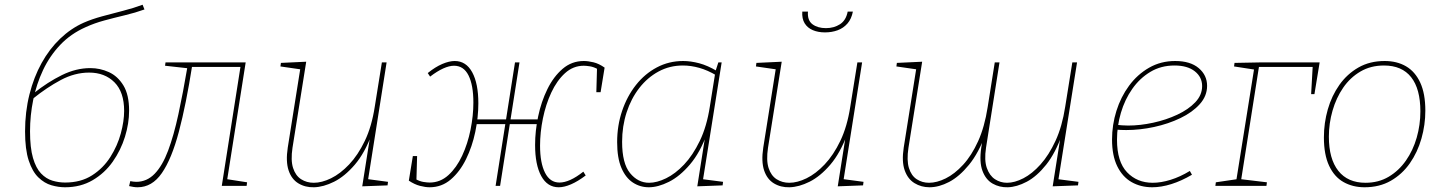

<svg xmlns="http://www.w3.org/2000/svg" viewBox="-20 -786 6109 812"><path d="M255 6Q227 6 197.5 -2.5Q168 -11 142.5 -35.5Q117 -60 101.5 -107Q86 -154 86 -230Q86 -313 104.5 -386.5Q123 -460 156 -519.5Q189 -579 234.5 -622.5Q280 -666 334 -690Q368 -705 412 -717Q456 -729 501 -740.5Q546 -752 583 -766L591 -746Q552 -732 508 -721.5Q464 -711 421.5 -699.5Q379 -688 342 -671Q279 -643 234.5 -596Q190 -549 162 -489.5Q134 -430 120.5 -364Q107 -298 107 -231Q107 -161 119.5 -118Q132 -75 153.5 -52.5Q175 -30 201.5 -22Q228 -14 255 -14Q322 -14 369.5 -44.5Q417 -75 447 -122.5Q477 -170 491 -222Q505 -274 505 -317Q505 -397 464 -438Q423 -479 357 -479Q296 -479 237 -447.5Q178 -416 121 -370L123 -392Q182 -439 242 -468.5Q302 -498 362 -498Q403 -498 440.5 -481Q478 -464 502 -424.5Q526 -385 526 -318Q526 -264 508.5 -207.5Q491 -151 457 -102.5Q423 -54 372 -24Q321 6 255 6Z M526 1 531 -20Q537 -19 543 -18Q549 -17 556 -17Q601 -17 634 -51Q667 -85 691 -149Q715 -213 734.5 -303Q754 -393 773 -505L777 -497L678 -508L680 -522H1019L940 -21L935 -29L1025 -15L1023 0H918L998 -510L1002 -503H782L793 -510Q767 -344 736.5 -229Q706 -114 664.5 -54Q623 6 562 6Q553 6 544 4.5Q535 3 526 1Z M1308 6Q1271 7 1242 -10.5Q1213 -28 1200.5 -65.5Q1188 -103 1197 -162L1251 -502L1256 -492L1166 -505L1168 -520L1275 -525L1217 -161Q1209 -108 1219.5 -75.5Q1230 -43 1253.5 -28Q1277 -13 1307 -13Q1341 -13 1380 -32Q1419 -51 1456.5 -90.5Q1494 -130 1523 -190.5Q1552 -251 1565 -335L1595 -522H1615L1536 -22L1531 -29L1621 -17L1619 -2L1512 2L1547 -220L1553 -221Q1523 -139 1480.5 -89.5Q1438 -40 1393 -17.5Q1348 5 1308 6Z M2343 6Q2295 6 2269 -41.5Q2243 -89 2243 -173Q2243 -232 2256 -294Q2269 -356 2295 -409Q2321 -462 2359.5 -495Q2398 -528 2449 -528Q2467 -528 2490 -522.5Q2513 -517 2537 -500L2520 -396H2502L2505 -502L2509 -493Q2491 -503 2475 -505.5Q2459 -508 2449 -508Q2404 -508 2369.5 -476.5Q2335 -445 2311.5 -394.5Q2288 -344 2276 -285Q2264 -226 2264 -170Q2264 -97 2285 -55.5Q2306 -14 2346 -14Q2389 -14 2447 -60L2457 -44Q2424 -19 2395 -6.5Q2366 6 2343 6ZM1797 6Q1779 6 1756 0Q1733 -6 1709 -22L1726 -126H1744L1741 -20L1737 -29Q1755 -19 1771 -16.5Q1787 -14 1797 -14Q1842 -14 1876.5 -45.5Q1911 -77 1934.5 -127.5Q1958 -178 1970 -237.5Q1982 -297 1982 -352Q1982 -426 1961.5 -467Q1941 -508 1900 -508Q1880 -508 1854.5 -496.5Q1829 -485 1799 -462L1789 -477Q1821 -503 1850.5 -515.5Q1880 -528 1903 -528Q1951 -528 1977 -480.5Q2003 -433 2003 -349Q2003 -290 1990 -228Q1977 -166 1951 -113Q1925 -60 1886.5 -27Q1848 6 1797 6ZM2076 0 2158 -522H2177L2095 0ZM1990 -261V-281H2260V-261Z M2724 6Q2687 6 2656.5 -14Q2626 -34 2608 -76Q2590 -118 2590 -185Q2590 -255 2611 -317Q2632 -379 2669.5 -426.5Q2707 -474 2758 -501Q2809 -528 2869 -528Q2901 -528 2937 -518.5Q2973 -509 3013 -485L3005 -482L3018 -522H3032L2952 -19L2945 -29L3038 -17L3036 -2L2929 2L2964 -220L2970 -221Q2941 -141 2898 -90.5Q2855 -40 2809 -17Q2763 6 2724 6ZM2725 -13Q2758 -13 2797 -32Q2836 -51 2873 -90Q2910 -129 2939.5 -190Q2969 -251 2982 -335L3005 -479L3010 -467Q2973 -489 2937.5 -499Q2902 -509 2868 -509Q2812 -509 2765 -483.5Q2718 -458 2683.5 -413.5Q2649 -369 2630 -310.5Q2611 -252 2611 -186Q2611 -95 2644.5 -54Q2678 -13 2725 -13Z M3319 6Q3282 7 3253 -10.5Q3224 -28 3211.5 -65.5Q3199 -103 3208 -162L3262 -502L3267 -492L3177 -505L3179 -520L3286 -525L3228 -161Q3220 -108 3230.5 -75.5Q3241 -43 3264.5 -28Q3288 -13 3318 -13Q3352 -13 3391 -32Q3430 -51 3467.5 -90.5Q3505 -130 3534 -190.5Q3563 -251 3576 -335L3606 -522H3626L3547 -22L3542 -29L3632 -17L3630 -2L3523 2L3558 -220L3564 -221Q3534 -139 3491.5 -89.5Q3449 -40 3404 -17.5Q3359 5 3319 6ZM3469 -649Q3440 -649 3417.5 -658.5Q3395 -668 3383 -687.5Q3371 -707 3373 -737H3397Q3394 -700 3416 -683.5Q3438 -667 3473 -667Q3507 -667 3532.5 -683.5Q3558 -700 3565 -737H3587Q3581 -706 3564 -686.5Q3547 -667 3522.5 -658Q3498 -649 3469 -649Z M3911 6Q3876 6 3847.5 -11.5Q3819 -29 3806 -66Q3793 -103 3802 -162L3856 -502L3861 -492L3771 -505L3773 -520L3880 -525L3822 -161Q3814 -108 3824 -75.5Q3834 -43 3857 -28Q3880 -13 3909 -13Q3942 -13 3979.5 -31.5Q4017 -50 4053 -89Q4089 -128 4116.5 -188.5Q4144 -249 4157 -333L4187 -522H4207L4150 -161Q4142 -108 4153.5 -75.5Q4165 -43 4188 -28Q4211 -13 4239 -13Q4271 -13 4308 -32Q4345 -51 4380.5 -90.5Q4416 -130 4444 -190.5Q4472 -251 4485 -335L4515 -522H4535L4455 -19L4448 -29L4541 -17L4539 -2L4432 2L4467 -220L4473 -221Q4444 -139 4404.5 -89.5Q4365 -40 4322.5 -17.5Q4280 5 4242 6Q4207 7 4178 -9.5Q4149 -26 4135 -63.5Q4121 -101 4130 -162L4140 -225L4149 -221Q4119 -139 4078 -89Q4037 -39 3994 -16.5Q3951 6 3911 6Z M4853 6Q4804 6 4765.5 -16Q4727 -38 4705 -83Q4683 -128 4683 -196Q4683 -258 4701.5 -317Q4720 -376 4755 -423.5Q4790 -471 4839.5 -499.5Q4889 -528 4950 -528Q5014 -528 5049.5 -498Q5085 -468 5085 -423Q5085 -380 5054 -345.5Q5023 -311 4972 -286.5Q4921 -262 4861 -249Q4801 -236 4743 -236Q4730 -236 4719.5 -236.5Q4709 -237 4698 -238L4702 -258Q4713 -257 4725.5 -256Q4738 -255 4751 -255Q4802 -255 4857 -267Q4912 -279 4959 -301Q5006 -323 5035 -353.5Q5064 -384 5064 -422Q5064 -460 5033 -484.5Q5002 -509 4947 -509Q4890 -509 4845 -482Q4800 -455 4768.5 -410Q4737 -365 4720.5 -309Q4704 -253 4704 -195Q4704 -102 4746.5 -57.5Q4789 -13 4855 -13Q4890 -13 4930.5 -25.5Q4971 -38 5012 -63L5021 -47Q4977 -21 4934 -7.5Q4891 6 4853 6Z M5285 -502 5290 -491 5199 -505 5201 -520 5307 -522H5561L5539 -388H5525L5532 -512L5535 -503H5300L5306 -514L5228 -19L5221 -29L5338 -15L5336 0H5120L5122 -15L5217 -29L5209 -26Z M5836 -528Q5888 -528 5926.5 -505.5Q5965 -483 5986.5 -436.5Q6008 -390 6008 -318Q6008 -258 5991.5 -200Q5975 -142 5942.5 -95.5Q5910 -49 5862 -21.5Q5814 6 5751 6Q5701 6 5662 -16Q5623 -38 5601 -85Q5579 -132 5579 -205Q5579 -266 5595.5 -323.5Q5612 -381 5644.5 -427Q5677 -473 5725 -500.5Q5773 -528 5836 -528ZM5833 -509Q5777 -509 5733.5 -483.5Q5690 -458 5660.5 -415Q5631 -372 5615.5 -318Q5600 -264 5600 -208Q5600 -114 5640 -63.5Q5680 -13 5755 -13Q5810 -13 5853 -38.5Q5896 -64 5926 -107Q5956 -150 5971.5 -204Q5987 -258 5987 -315Q5987 -410 5948 -459.5Q5909 -509 5833 -509Z"/></svg>

Font: Bitter Thin
Style: Italic
Weight: 100
Italic angle: -9°
Designer: Sol Matas, and Bitter project Authors
Foundry: Sol Matas
Version: Version 2.002